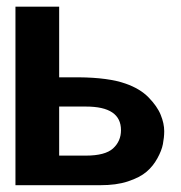

<svg xmlns="http://www.w3.org/2000/svg" viewBox="-20 -544 532 564"><path d="M153.8 -231H232.4C301.3 -231 335.4 -208 335.4 -161.6C335.4 -140.1 327.6 -122.1 312 -107.9C296.4 -93.8 269.5 -86.9 232.4 -86.9H153.8ZM25.4 -524.4V0H274.9C305.7 0 332.5 -3.4 356 -11.2C379.4 -19 397.5 -28.3 410.6 -39.6C423.8 -50.8 434.1 -64 442.4 -79.1C450.7 -94.2 456.1 -107.9 458.5 -120.6C460.9 -133.3 462.4 -146 462.4 -158.7C462.4 -173.8 459 -189.5 452.1 -206.5C445.3 -223.6 433.1 -240.7 416.5 -257.8C399.9 -274.9 377 -288.6 349.1 -298.3C315.9 -310.1 270 -316.4 210.9 -316.9H153.8V-524.4Z"/></svg>

Font: Tuffy
Style: Bold
Weight: 700
Designer: Thatcher Ulrich, Karoly Barta, Michael Everson
Version: Version 001.270